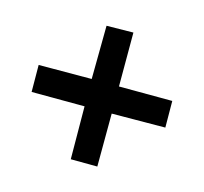

<svg xmlns="http://www.w3.org/2000/svg" viewBox="-100 -716 772 725"><g transform="rotate(-30 286.0 -353.0)"><path d="M433 -575 284 -429 137 -575 63 -500 209 -353 64 -206 137 -132 284 -278 433 -131 506 -205 359 -353 508 -502Z"/></g></svg>

Font: Noto Sans Javanese
Style: Bold
Weight: 700
Designer: Monotype Design Team
Foundry: Monotype Imaging Inc.
Version: Version 2.005